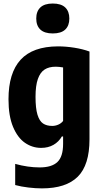

<svg xmlns="http://www.w3.org/2000/svg" viewBox="-20 -812 564 1062"><path d="M64 211.5V94.5Q134 114 199.5 114Q266 114 297.5 84.2Q329 54.5 329 -16.5V-57H322Q305 -27.5 275.8 -10.8Q246.5 6 207.5 6Q159 6 118.2 -22Q77.5 -50 52.2 -110.2Q27 -170.5 27 -263Q27 -408.5 94.2 -481.8Q161.5 -555 300.5 -555.5Q345 -555.5 391.8 -548Q438.5 -540.5 475 -527V-41.5Q475 101 410 165.5Q345 230 212 230Q177 230 137 225.2Q97 220.5 64 211.5ZM329 -143V-439Q306 -443 288 -443Q251 -443 226.8 -427.5Q202.5 -412 189.5 -375.2Q176.5 -338.5 176.5 -276.5Q176.5 -213 187.2 -177.8Q198 -142.5 218 -129Q238 -115.5 269 -115.5Q286.5 -115.5 302.8 -122.8Q319 -130 329 -143ZM180.5 -709.5Q180.5 -749 203.2 -770.8Q226 -792.5 272 -792.5Q318 -792.5 340.8 -770.8Q363.5 -749 363.5 -709.5Q363.5 -670 340.8 -648.5Q318 -627 272 -627Q226 -627 203.2 -648.5Q180.5 -670 180.5 -709.5Z"/></svg>

Font: Encode Sans Condensed
Style: Bold
Weight: 700
Width: 3
Designer: Multiple Designers
Foundry: Impallari Type
Version: Version 2.000